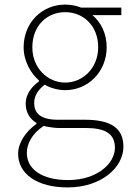

<svg xmlns="http://www.w3.org/2000/svg" viewBox="-20 -560 570 837"><path d="M275 257C423 257 518 169 518 80C518 -1 465 -38 349 -38H232C151 -38 129 -71 129 -111C129 -147 151 -172 175 -191C199 -176 234 -167 264 -167C366 -167 445 -249 445 -354C445 -414 420 -463 383 -494H509V-527H333C318 -533 294 -540 264 -540C163 -540 83 -461 83 -354C83 -290 117 -238 150 -209V-205C127 -189 92 -156 92 -108C92 -68 112 -40 139 -24V-20C90 15 59 64 59 110C59 198 141 257 275 257ZM264 -200C188 -200 121 -263 121 -354C121 -449 186 -507 264 -507C343 -507 408 -448 408 -354C408 -263 341 -200 264 -200ZM277 225C162 225 97 177 97 107C97 68 118 24 170 -11C199 -4 227 -2 234 -2H354C437 -2 481 22 481 84C481 153 403 225 277 225Z"/></svg>

Font: Noto Sans T Chinese Thin
Style: Regular
Weight: 100
Designer: Ryoko NISHIZUKA (kana & ideographs); Paul D. Hunt (Latin, Greek & Cyrillic); Wenlong ZHANG (bopomofo); Sandoll Communica
Foundry: Adobe Systems Incorporated
Version: Version 1.000;PS 1;hotconv 1.0.78;makeotf.lib2.5.61930